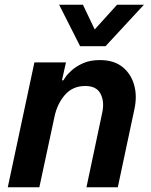

<svg xmlns="http://www.w3.org/2000/svg" viewBox="-20 -795 640 815"><path d="M320 -599 231 -775H332L382 -670L477 -775H591L428 -599ZM13 0 126 -530H260L243 -454H249Q249 -454 257.5 -467Q266 -480 285 -497Q304 -514 333.5 -527Q363 -540 404 -540Q463 -540 499.5 -511Q536 -482 549.5 -434Q563 -386 550 -329L480 0H347L414 -317Q424 -363 407 -396.5Q390 -430 342 -430Q288 -430 255 -391.5Q222 -353 211 -298L147 0Z"/></svg>

Font: Be Vietnam Pro SemiBold
Style: Italic
Weight: 600
Italic angle: -12°
Designer: Lam Bao, Tony Le, Vietanh Nguyen
Foundry: Yellow Type Foundry
Version: Version 1.002; ttfautohint (v1.8.3)